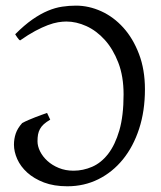

<svg xmlns="http://www.w3.org/2000/svg" viewBox="-20 -650 576 685"><path d="M497.1 -331.1Q497.1 -253.9 476.3 -190.4Q455.6 -127 418.5 -81.3Q381.3 -35.6 330.8 -10.5Q280.3 14.6 220.2 14.6Q172.4 14.6 136.7 1Q101.1 -12.7 77.1 -34.4Q53.2 -56.2 41.5 -82.5Q29.8 -108.9 29.8 -133.8Q29.8 -154.3 36.1 -173.3Q42.5 -192.4 59.1 -210.9Q69.8 -216.8 81.8 -221.9Q93.8 -227.1 105.7 -231.7Q117.7 -236.3 128.4 -240.2Q139.2 -244.1 147.9 -247.1L159.2 -223.1Q145 -214.8 136.2 -206.8Q127.4 -198.7 122.6 -189.7Q117.7 -180.7 115.7 -170.2Q113.8 -159.7 113.8 -146Q113.8 -128.4 123 -109.9Q132.3 -91.3 149.2 -75.9Q166 -60.5 189.7 -50.8Q213.4 -41 242.2 -41Q276.4 -41 308.6 -54.9Q340.8 -68.8 365.7 -100.8Q390.6 -132.8 405.8 -184.8Q420.9 -236.8 420.9 -313Q420.9 -377.9 402.1 -426.5Q383.3 -475.1 353.8 -507.8Q324.2 -540.5 288.1 -556.9Q252 -573.2 216.8 -573.2Q203.6 -573.2 187.3 -570.6Q170.9 -567.9 150.6 -560.3Q130.4 -552.7 105.7 -539.6Q81.1 -526.4 51.8 -505.9Q49.3 -506.8 46.6 -510Q43.9 -513.2 41.5 -516.6Q39.1 -520 37.1 -523.2Q35.2 -526.4 34.2 -527.8Q66.9 -560.5 95.7 -580.6Q124.5 -600.6 150.9 -611.6Q177.2 -622.6 201.7 -626.2Q226.1 -629.9 251 -629.9Q296.9 -629.9 341.1 -609.9Q385.3 -589.8 419.9 -551.5Q454.6 -513.2 475.8 -457.5Q497.1 -401.9 497.1 -331.1Z"/></svg>

Font: Gentium
Style: Regular
Weight: 400
Designer: J. Victor Gaultney
Version: Version 1.03; 2011; OFL 1.1 release